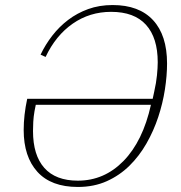

<svg xmlns="http://www.w3.org/2000/svg" viewBox="-20 -730 719 762"><path d="M289 12Q183 12 128.5 -48Q74 -108 74 -214Q74 -273 88 -338H586L592 -366Q600 -401 603 -431.5Q606 -462 606 -483Q606 -580 559.5 -631.5Q513 -683 421 -683Q336 -683 268.5 -636Q201 -589 161 -504L141 -513Q160 -553 187.5 -588.5Q215 -624 250.5 -651Q286 -678 330 -694Q374 -710 427 -710Q532 -710 587.5 -650Q643 -590 643 -478Q643 -430 634.5 -375Q626 -320 608 -265.5Q590 -211 561.5 -161Q533 -111 494 -72.5Q455 -34 404 -11Q353 12 289 12ZM289 -13Q394 -13 470.5 -91.5Q547 -170 579 -314H122L117 -289Q113 -266 112 -246Q111 -226 111 -210Q111 -114 156 -63.5Q201 -13 289 -13Z"/></svg>

Font: IBM Plex Serif ExtraLight
Style: Italic
Weight: 200
Italic angle: -14°
Designer: Mike Abbink, Paul van der Laan, Pieter van Rosmalen
Foundry: Bold Monday
Version: Version 2.5